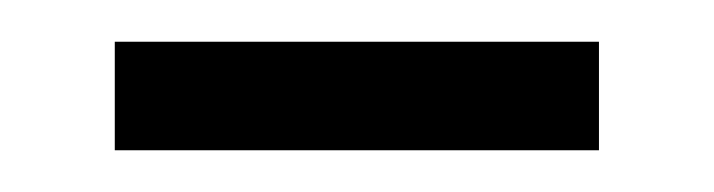

<svg xmlns="http://www.w3.org/2000/svg" viewBox="-20 -316 342 92"><path d="M35 -244H267V-296H35Z"/></svg>

Font: Noto Sans Gujarati SemiCondensed Light
Style: Regular
Weight: 300
Width: 4
Designer: Jelle Bosma - Monotype Design Team, Universal Thirst
Foundry: Monotype Imaging Inc.
Version: Version 2.106